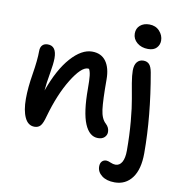

<svg xmlns="http://www.w3.org/2000/svg" viewBox="-102 -862 1101 1179"><g transform="rotate(10 448.0 -273.0)"><path d="M751 -619.1Q709.5 -619.1 682.1 -642.1Q654.8 -665 654.8 -699.2Q654.8 -731 676.8 -750Q698.7 -769 733.9 -769Q773.4 -769 797.6 -742.7Q821.8 -716.3 821.8 -683.1Q821.8 -657.2 804.2 -638.2Q786.6 -619.1 751 -619.1ZM543 -26.9Q489.3 -26.9 459.7 -97.2Q430.2 -167.5 430.2 -314.9Q430.2 -368.7 427.2 -395Q424.3 -421.4 416 -436Q414.1 -437 409.2 -437Q367.7 -437 308.8 -341.6Q250 -246.1 210 -104Q198.7 -60.5 185.1 -44.2Q171.4 -27.8 147 -27.8Q106.9 -27.8 86.4 -71.5Q65.9 -115.2 65.9 -188Q65.9 -256.8 80.6 -345.7Q95.2 -434.6 95.2 -491.2Q95.2 -514.6 107.2 -527.3Q119.1 -540 141.1 -540Q195.8 -540 195.8 -462.9Q195.8 -429.7 184.6 -366.5Q173.3 -303.2 169.9 -257.8Q218.8 -395 285.2 -469.5Q351.6 -543.9 417 -543.9Q474.1 -543.9 503.7 -503.2Q533.2 -462.4 533.2 -390.1Q533.2 -260.7 540.5 -203.9Q547.9 -147 576.2 -122.1Q598.1 -101.6 598.1 -74.2Q598.1 -54.7 583.7 -40.8Q569.3 -26.9 543 -26.9ZM690.9 223.1Q640.6 223.1 610.8 200Q581.1 176.8 581.1 143.1Q581.1 123 591.3 111.6Q601.6 100.1 619.1 100.1Q628.9 100.1 646 107.7Q663.1 115.2 676.8 115.2Q703.1 115.2 717.5 90.1Q731.9 64.9 731.9 18.1Q731.9 -78.6 724.1 -164.8Q716.3 -251 707 -299.6Q697.8 -348.1 689.9 -395.8Q682.1 -443.4 682.1 -472.2Q682.1 -507.8 697 -525.9Q711.9 -543.9 736.8 -543.9Q759.3 -543.9 772.9 -529.8Q786.6 -515.6 793 -480Q839.8 -216.3 839.8 15.1Q839.8 115.7 799.8 169.4Q759.8 223.1 690.9 223.1Z"/></g></svg>

Font: Shantell Sans Bouncy
Style: Regular
Weight: 500
Designer: Stephen Nixon, Anya Danilova, Shantell Martin
Foundry: Arrow Type
Version: Version 1.006;[9816181b4]